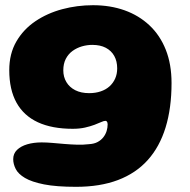

<svg xmlns="http://www.w3.org/2000/svg" viewBox="-20 -486 728 734"><path d="M271.1 228.2Q195.6 228.2 148.3 218.9Q101 209.5 75.3 194.2Q49.6 178.9 40.1 160Q30.5 141.1 30.5 122.5Q30.5 101.1 45.1 87Q59.6 72.9 84.2 65.6Q108.9 58.4 139.1 58.4Q158.2 58.4 180.8 60.4Q203.4 62.4 227.1 64.4Q250.9 66.4 274.7 67.1Q298.5 67.8 320.9 65.1Q340 64 353.3 56.8Q366.6 49.6 375.1 38.7Q383.6 27.8 387.6 14.9Q391.5 2.1 391.5 -10.8Q391.5 -14.2 390.6 -17.2Q389.6 -20.1 387.8 -22.1Q386 -24 382.8 -24Q377 -24 366.7 -19.3Q356.4 -14.6 341 -8.8Q325.6 -3 304.9 1.7Q284.2 6.4 258.1 6.4Q178.9 6.4 124.8 -18.6Q70.8 -43.6 43.1 -93.5Q15.4 -143.4 15.4 -217.8Q15.4 -280.5 42.4 -327.1Q69.4 -373.8 115.1 -404.7Q160.9 -435.6 218 -450.9Q275.1 -466.1 335.6 -466.1Q401.4 -466.1 456.2 -446.6Q511.1 -427 551.4 -389.1Q591.8 -351.2 613.8 -295.8Q635.8 -240.4 635.8 -168.5Q635.8 -72.8 613 1.3Q590.2 75.4 544.8 125.9Q499.4 176.4 430.9 202.3Q362.4 228.2 271.1 228.2ZM320.8 -129.9Q345 -129.9 364.8 -136.6Q384.6 -143.2 398.6 -155.8Q412.6 -168.4 420.3 -185.8Q428 -203.2 428 -224.6Q428 -252 416.8 -272.1Q405.6 -292.2 384.5 -303.3Q363.4 -314.4 332.9 -314.4Q313 -314.4 293.4 -308.8Q273.8 -303.1 257.5 -291.4Q241.2 -279.6 231.6 -261.1Q222 -242.6 222 -216.9Q222 -192 233.8 -172.2Q245.6 -152.4 267.8 -141.1Q289.9 -129.9 320.8 -129.9Z"/></svg>

Font: Gluten Thin
Style: Regular
Weight: 100
Designer: Tyler Finck
Foundry: Etcetera Type Company
Version: Version 1.300